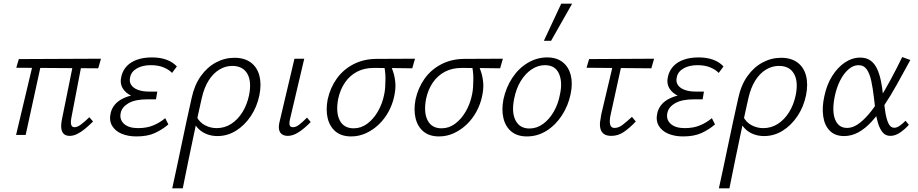

<svg xmlns="http://www.w3.org/2000/svg" viewBox="-20 -731 4975 1040"><path d="M357 5Q339 5 327.5 -4Q316 -13 312.5 -33Q309 -53 316 -87L381 -408H427L366 -90Q364 -78 364 -67Q364 -56 368.5 -49Q373 -42 384 -42Q399 -42 418.5 -56.5Q438 -71 464 -96L484 -73Q461 -50 439.5 -32.5Q418 -15 397.5 -5Q377 5 357 5ZM67 0 164 -408H208L119 0ZM512 -361 68 -364 82 -411 527 -413Z M719 8Q673 8 638 -7Q603 -22 586.5 -51Q570 -80 580 -121Q593 -171 645 -197Q697 -223 779 -223L776 -196Q729 -196 694.5 -211Q660 -226 644 -254Q628 -282 638 -320Q646 -351 667.5 -373.5Q689 -396 723.5 -408Q758 -420 803 -420Q848 -420 882 -407.5Q916 -395 938 -371L912 -336Q895 -354 866 -366Q837 -378 797 -378Q752 -378 721.5 -360.5Q691 -343 685 -313Q679 -288 691 -270.5Q703 -253 728 -244Q753 -235 786 -235H832L825 -193H779Q713 -193 677 -172.5Q641 -152 634 -120Q626 -84 651.5 -60.5Q677 -37 728 -37Q776 -37 812 -52.5Q848 -68 875 -91L892 -57Q859 -29 819 -10.5Q779 8 719 8Z M913 289Q927 226 939.5 166.5Q952 107 964.5 47.5Q977 -12 990 -73Q1003 -134 1018 -200Q1033 -270 1067.5 -318.5Q1102 -367 1149.5 -392.5Q1197 -418 1250 -418Q1304 -418 1338.5 -392.5Q1373 -367 1385 -321Q1397 -275 1385 -215Q1372 -152 1338.5 -102Q1305 -52 1258.5 -23Q1212 6 1158 6Q1127 6 1101 -4Q1075 -14 1056.5 -32Q1038 -50 1028 -73L1045 -99Q1061 -68 1090.5 -52.5Q1120 -37 1153 -37Q1197 -37 1232.5 -60Q1268 -83 1293 -123Q1318 -163 1329 -215Q1344 -290 1319.5 -332Q1295 -374 1238 -374Q1201 -374 1168 -354Q1135 -334 1110.5 -295.5Q1086 -257 1073 -200Q1063 -155 1055.5 -121.5Q1048 -88 1041 -54Q1034 -20 1024.5 24Q1015 68 1002 131.5Q989 195 970 289Z M1539 5Q1521 5 1508.5 -3Q1496 -11 1492 -27.5Q1488 -44 1494 -70L1575 -413H1628L1550 -82Q1546 -64 1549 -53Q1552 -42 1567 -42Q1583 -42 1601 -56Q1619 -70 1643 -94L1663 -70Q1629 -35 1598 -15Q1567 5 1539 5Z M1882 8Q1830 8 1798 -18.5Q1766 -45 1755 -90.5Q1744 -136 1755 -193Q1769 -256 1804 -305Q1839 -354 1893.5 -382.5Q1948 -411 2016 -412L2228 -413L2213 -361Q2152 -362 2098 -362.5Q2044 -363 2004 -363Q1953 -363 1914 -342.5Q1875 -322 1849 -284.5Q1823 -247 1812 -196Q1798 -123 1820 -79.5Q1842 -36 1896 -36Q1936 -36 1969.5 -61Q2003 -86 2027 -127.5Q2051 -169 2061 -219Q2065 -237 2066.5 -260Q2068 -283 2068 -305Q2068 -327 2065.5 -346.5Q2063 -366 2059 -378L2094 -387Q2102 -365 2110.5 -339Q2119 -313 2121.5 -281Q2124 -249 2115 -208Q2106 -166 2085 -127Q2064 -88 2033 -58Q2002 -28 1963.5 -10Q1925 8 1882 8Z M2358 8Q2306 8 2274 -18.5Q2242 -45 2231 -90.5Q2220 -136 2231 -193Q2245 -256 2280 -305Q2315 -354 2369.5 -382.5Q2424 -411 2492 -412L2704 -413L2689 -361Q2628 -362 2574 -362.5Q2520 -363 2480 -363Q2429 -363 2390 -342.5Q2351 -322 2325 -284.5Q2299 -247 2288 -196Q2274 -123 2296 -79.5Q2318 -36 2372 -36Q2412 -36 2445.5 -61Q2479 -86 2503 -127.5Q2527 -169 2537 -219Q2541 -237 2542.5 -260Q2544 -283 2544 -305Q2544 -327 2541.5 -346.5Q2539 -366 2535 -378L2570 -387Q2578 -365 2586.5 -339Q2595 -313 2597.5 -281Q2600 -249 2591 -208Q2582 -166 2561 -127Q2540 -88 2509 -58Q2478 -28 2439.5 -10Q2401 8 2358 8Z M2834 8Q2782 8 2750 -18.5Q2718 -45 2707 -90.5Q2696 -136 2707 -193Q2721 -258 2755.5 -310Q2790 -362 2839.5 -391Q2889 -420 2944 -420Q2995 -420 3027.5 -394.5Q3060 -369 3071.5 -324.5Q3083 -280 3071 -222Q3058 -159 3024 -106.5Q2990 -54 2941 -23Q2892 8 2834 8ZM2848 -35Q2888 -35 2922 -60Q2956 -85 2980 -127Q3004 -169 3013 -219Q3028 -287 3007.5 -332.5Q2987 -378 2932 -378Q2894 -378 2860 -355.5Q2826 -333 2801 -292.5Q2776 -252 2765 -196Q2750 -123 2772.5 -79Q2795 -35 2848 -35ZM2926 -510 3020 -711H3079L2965 -510Z M3292 5Q3265 5 3251 -5.5Q3237 -16 3232.5 -33.5Q3228 -51 3230.5 -71.5Q3233 -92 3237 -112L3307 -408H3353L3289 -116Q3283 -92 3283 -74.5Q3283 -57 3289 -47.5Q3295 -38 3309 -38Q3331 -38 3353.5 -55.5Q3376 -73 3403 -98L3424 -73Q3391 -38 3359.5 -16.5Q3328 5 3292 5ZM3157 -364 3171 -411 3523 -413 3508 -361Z M3680 8Q3634 8 3599 -7Q3564 -22 3547.5 -51Q3531 -80 3541 -121Q3554 -171 3606 -197Q3658 -223 3740 -223L3737 -196Q3690 -196 3655.5 -211Q3621 -226 3605 -254Q3589 -282 3599 -320Q3607 -351 3628.5 -373.5Q3650 -396 3684.5 -408Q3719 -420 3764 -420Q3809 -420 3843 -407.5Q3877 -395 3899 -371L3873 -336Q3856 -354 3827 -366Q3798 -378 3758 -378Q3713 -378 3682.5 -360.5Q3652 -343 3646 -313Q3640 -288 3652 -270.5Q3664 -253 3689 -244Q3714 -235 3747 -235H3793L3786 -193H3740Q3674 -193 3638 -172.5Q3602 -152 3595 -120Q3587 -84 3612.5 -60.5Q3638 -37 3689 -37Q3737 -37 3773 -52.5Q3809 -68 3836 -91L3853 -57Q3820 -29 3780 -10.5Q3740 8 3680 8Z M3874 289Q3888 226 3900.5 166.5Q3913 107 3925.5 47.5Q3938 -12 3951 -73Q3964 -134 3979 -200Q3994 -270 4028.5 -318.5Q4063 -367 4110.5 -392.5Q4158 -418 4211 -418Q4265 -418 4299.5 -392.5Q4334 -367 4346 -321Q4358 -275 4346 -215Q4333 -152 4299.5 -102Q4266 -52 4219.5 -23Q4173 6 4119 6Q4088 6 4062 -4Q4036 -14 4017.5 -32Q3999 -50 3989 -73L4006 -99Q4022 -68 4051.5 -52.5Q4081 -37 4114 -37Q4158 -37 4193.5 -60Q4229 -83 4254 -123Q4279 -163 4290 -215Q4305 -290 4280.5 -332Q4256 -374 4199 -374Q4162 -374 4129 -354Q4096 -334 4071.5 -295.5Q4047 -257 4034 -200Q4024 -155 4016.5 -121.5Q4009 -88 4002 -54Q3995 -20 3985.5 24Q3976 68 3963 131.5Q3950 195 3931 289Z M4552 6Q4503 6 4474.5 -23Q4446 -52 4439 -101.5Q4432 -151 4445 -209Q4458 -272 4487.5 -319Q4517 -366 4556.5 -392.5Q4596 -419 4640 -419Q4674 -419 4696 -402.5Q4718 -386 4731 -358Q4744 -330 4751.5 -293.5Q4759 -257 4763 -217Q4769 -172 4774.5 -131Q4780 -90 4791.5 -64.5Q4803 -39 4824 -39Q4839 -39 4854.5 -50.5Q4870 -62 4885 -77L4903 -55Q4884 -33 4857 -14Q4830 5 4803 5Q4777 5 4761.5 -13.5Q4746 -32 4736.5 -62Q4727 -92 4722.5 -128.5Q4718 -165 4714 -200Q4708 -252 4699.5 -292Q4691 -332 4675 -355Q4659 -378 4630 -378Q4602 -378 4576 -355.5Q4550 -333 4530.5 -294.5Q4511 -256 4501 -206Q4491 -157 4495 -119.5Q4499 -82 4517.5 -60Q4536 -38 4568 -38Q4597 -38 4625.5 -57Q4654 -76 4683.5 -110Q4713 -144 4742.5 -192Q4772 -240 4803.5 -298Q4835 -356 4867 -422L4911 -406Q4873 -336 4838.5 -274Q4804 -212 4769.5 -160.5Q4735 -109 4701 -72Q4667 -35 4630 -14.5Q4593 6 4552 6Z"/></svg>

Font: Ysabeau Infant Light
Style: Italic
Weight: 300
Italic angle: -12°
Designer: Christian Thalmann (Catharsis Fonts)
Version: Version 2.001;gftools[0.9.30]; featfreeze: ss01,ss02,lnum